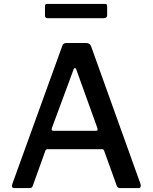

<svg xmlns="http://www.w3.org/2000/svg" viewBox="-20 -962 781 982"><path d="M41 -12 43 -21 298 -726Q301 -735 306 -738.5Q311 -742 320 -742H421Q440 -742 446 -725L699 -20Q700 -18 700 -13Q700 0 689 0H594Q581 0 577 -12L513 -190Q511 -195 509 -197Q507 -199 501 -199H224Q215 -199 212 -191L147 -10Q144 0 130 0H53Q41 0 41 -12ZM470 -293Q477 -293 478.5 -296.5Q480 -300 478 -307L370 -607Q367 -614 363 -614Q359 -614 356 -606L245 -306L244 -300Q244 -293 253 -293ZM528 -884Q528 -869 510 -869H223Q210 -869 210 -883V-930Q210 -942 220 -942H518Q528 -942 528 -931Z"/></svg>

Font: Libre Franklin Medium
Style: Regular
Weight: 500
Designer: Pablo Impallari, Rodrigo Fuenzalida
Foundry: Impallari Type
Version: Version 1.002; ttfautohint (v1.5)